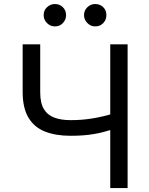

<svg xmlns="http://www.w3.org/2000/svg" viewBox="-20 -952 754 972"><path d="M94.7 -727.5H183.6V-484.4Q183.6 -430.7 202.1 -399.9Q220.7 -369.1 255.4 -356.4Q290 -343.8 336.9 -343.8Q366.2 -343.8 393.8 -345.9Q421.4 -348.1 448 -352.5Q474.6 -356.9 500 -362.8Q525.4 -368.7 549.8 -376V-296.9Q525.9 -289.6 502.7 -283.4Q479.5 -277.3 454.3 -273.2Q429.2 -269 400.6 -266.8Q372.1 -264.6 336.9 -264.6Q261.7 -264.6 207.5 -286.1Q153.3 -307.6 124.3 -356Q95.2 -404.3 94.7 -484.4ZM538.1 -727.5H626V0H538.1ZM257.8 -818.4Q235.4 -817.9 218 -835.2Q200.7 -852.5 201.2 -875Q200.7 -899.4 218 -915.5Q235.4 -931.6 257.8 -931.6Q282.2 -931.6 298.3 -915.5Q314.5 -899.4 314.5 -875Q314.5 -852.5 298.3 -835.2Q282.2 -817.9 257.8 -818.4ZM461.9 -818.4Q439.5 -817.9 422.4 -835.2Q405.3 -852.5 405.3 -875Q405.3 -899.4 422.4 -915.5Q439.5 -931.6 461.9 -931.6Q486.3 -931.6 502.7 -915.5Q519 -899.4 518.6 -875Q519 -852.5 502.7 -835.2Q486.3 -817.9 461.9 -818.4Z"/></svg>

Font: Inter V
Style: 
Weight: 400
Designer: Rasmus Andersson
Foundry: rsms
Version: Version 4.000;git-a3f224843